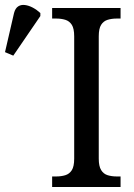

<svg xmlns="http://www.w3.org/2000/svg" viewBox="-30 -746 535 766"><path d="M178 0V-42H194Q214 -42 230.5 -47Q247 -52 256.5 -67Q266 -82 266 -113V-601Q266 -632 256.5 -647Q247 -662 230.5 -667Q214 -672 194 -672H178V-714H451V-672H436Q416 -672 399.5 -667Q383 -662 373.5 -647Q364 -632 364 -601V-113Q364 -83 373.5 -67.5Q383 -52 399.5 -47Q416 -42 436 -42H451V0ZM23 -524 -10 -538 26 -694Q31 -713 42.5 -720.5Q54 -728 69.5 -726Q85 -724 101 -715.5Q117 -707 131 -694V-682Z"/></svg>

Font: Noto Serif SemiCondensed
Style: Regular
Weight: 400
Width: 4
Designer: Monotype Design Team
Foundry: Monotype Imaging Inc.
Version: Version 2.013